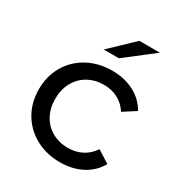

<svg xmlns="http://www.w3.org/2000/svg" viewBox="-175 -857 921 984"><g transform="rotate(30 285.5 -365.5)"><path d="M42 -265.1Q42 -343.3 77.9 -404.5Q113.8 -465.8 177.5 -500.5Q241.2 -535.2 321.8 -535.2Q393.6 -535.2 450.2 -506.1Q506.8 -477.1 538.1 -421.9L464.8 -375Q439.9 -413.1 403.1 -432.1Q366.2 -451.2 320.8 -451.2Q269 -451.2 227.5 -428Q186 -404.8 162.6 -362.3Q139.2 -319.8 139.2 -265.1Q139.2 -209 162.6 -166.5Q186 -124 227.5 -101.1Q269 -78.1 320.8 -78.1Q365.7 -78.1 402.8 -97.2Q439.9 -116.2 464.8 -153.8L538.1 -107.9Q507.3 -52.7 450.7 -23.4Q394 5.9 321.8 5.9Q241.2 5.9 177.5 -29.1Q113.8 -64 77.9 -125.5Q42 -187 42 -265.1ZM228 -606.9 364.3 -736.8H485.8L317.9 -606.9Z"/></g></svg>

Font: Montserrat Medium
Style: Regular
Weight: 500
Designer: Julieta Ulanovsky
Foundry: Julieta Ulanovsky
Version: Version 7.200